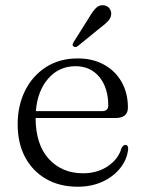

<svg xmlns="http://www.w3.org/2000/svg" viewBox="-20 -697 551 728"><path d="M465 -289Q465 -249.5 417.5 -249.5H115Q115.5 -148 165.5 -94Q215.5 -40 294.5 -40Q349.5 -40 389.2 -67Q429 -94 440.5 -135Q447 -147.5 455 -147.5Q466.5 -147.5 466 -132Q462 -92.5 436.2 -60Q410.5 -27.5 368.8 -8.2Q327 11 275 11Q206 11 154.8 -18.5Q103.5 -48 75.2 -101Q47 -154 47 -226Q47 -296.5 75 -353Q103 -409.5 154.2 -442.5Q205.5 -475.5 275 -475.5Q331.5 -475.5 374.2 -452Q417 -428.5 441 -386.5Q465 -344.5 465 -289ZM266.5 -446Q204 -446 163 -399.2Q122 -352.5 116 -275.5H366Q390.5 -275.5 390.5 -296.5Q390.5 -364 356.8 -405Q323 -446 266.5 -446ZM318 -631Q331 -653.5 343.5 -666.2Q356 -679 373.5 -677Q388 -675 395.5 -664.5Q403 -654 401.5 -641.5Q400 -628 389.5 -616.8Q379 -605.5 362.5 -593.5L274 -521.5Q264 -516 258.5 -521.5Q254.5 -524.5 255.5 -528.8Q256.5 -533 259 -537Z"/></svg>

Font: Fraunces 9pt S000 Light
Style: Regular
Weight: 300
Version: Version 1.000; ttfautohint (v1.8.3)